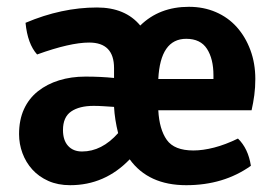

<svg xmlns="http://www.w3.org/2000/svg" viewBox="-20 -530 808 564"><path d="M719 -206H445Q448 -150 470 -119Q492 -88 548 -88Q576 -88 609 -96.5Q642 -105 679 -123Q709 -94 717 -43Q637 14 527 14Q416 14 361 -62Q288 14 186 14Q150 14 122 1.5Q94 -11 75 -32Q56 -53 46 -80Q36 -107 36 -136Q36 -178 50.5 -209.5Q65 -241 91.5 -262Q118 -283 153.5 -294Q189 -305 231 -305Q254 -305 274.5 -304Q295 -303 315 -301V-330Q315 -405 242 -405Q186 -405 89 -370Q61 -401 55 -463Q161 -508 265 -508Q348 -508 392 -455Q448 -510 535 -510Q578 -510 614 -494.5Q650 -479 675.5 -450.5Q701 -422 715.5 -383Q730 -344 730 -298Q730 -273 727 -250.5Q724 -228 719 -206ZM221 -85Q279 -85 327 -139Q317 -179 315 -216Q299 -217 284 -218Q269 -219 255 -219Q213 -219 189 -202.5Q165 -186 165 -148Q165 -118 180 -101.5Q195 -85 221 -85ZM527 -416Q451 -416 445 -298H607V-309Q607 -357 588 -386.5Q569 -416 527 -416Z"/></svg>

Font: Signika
Style: Semibold
Weight: 600
Designer: Anna Giedrys
Foundry: Anna Giedrys
Version: Version 1.001